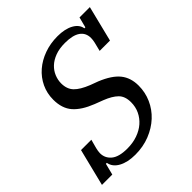

<svg xmlns="http://www.w3.org/2000/svg" viewBox="-202 -848 998 998"><g transform="rotate(-45 296.5 -349.0)"><path d="M226 12Q170 12 133.5 -8Q97 -28 91 -63H84L68 0H-8L43 -205H119L106 -157Q104 -148 102.5 -140Q101 -132 101 -124Q101 -87 129.5 -63.5Q158 -40 219 -40Q260 -40 294 -52Q328 -64 352 -85Q376 -106 389.5 -134.5Q403 -163 403 -197Q403 -241 379 -264.5Q355 -288 309 -306L262 -324Q193 -351 159.5 -389.5Q126 -428 126 -492Q126 -539 145 -579Q164 -619 197.5 -648Q231 -677 276.5 -693.5Q322 -710 375 -710Q429 -710 463.5 -691Q498 -672 503 -640H510L525 -698H601L552 -501H476L488 -549Q492 -566 492 -580Q492 -618 463.5 -638Q435 -658 378 -658Q336 -658 305.5 -646.5Q275 -635 255 -616Q235 -597 225 -572.5Q215 -548 215 -523Q215 -481 239 -456Q263 -431 316 -410L359 -394Q430 -365 461 -326.5Q492 -288 492 -230Q492 -181 472.5 -137Q453 -93 417.5 -60Q382 -27 333 -7.5Q284 12 226 12Z"/></g></svg>

Font: IBM Plex Serif Text
Style: Italic
Weight: 450
Italic angle: -14°
Designer: Mike Abbink, Paul van der Laan, Pieter van Rosmalen
Foundry: Bold Monday
Version: Version 3.001